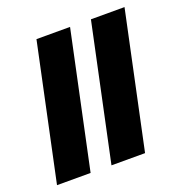

<svg xmlns="http://www.w3.org/2000/svg" viewBox="-107 -659 712 752"><g transform="rotate(-20 248.5 -282.5)"><path d="M232 0H372L492 -565H352ZM5 0H145L265 -565H125Z"/></g></svg>

Font: Noto Serif Tamil ExtraCondensed
Style: Bold Italic
Weight: 700
Width: 2
Italic angle: -12°
Designer: Indian Type Foundry, Tom Grace, and the Monotype Design Team
Foundry: Monotype Imaging Inc.
Version: Version 2.003